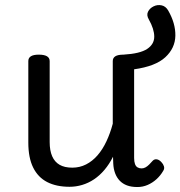

<svg xmlns="http://www.w3.org/2000/svg" viewBox="-20 -735 726 773"><path d="M260 17Q207 17 170 -2Q133 -21 113.5 -60.5Q94 -100 94 -161V-489Q94 -502 104.5 -508.5Q115 -515 136 -515Q158 -515 169 -508.5Q180 -502 180 -489V-163Q180 -129 190 -106Q200 -83 220 -71.5Q240 -60 271 -60Q301 -60 326.5 -73Q352 -86 372.5 -109.5Q393 -133 408.5 -166Q424 -199 434 -237V-489Q434 -502 444.5 -508.5Q455 -515 477 -515Q544 -519 572.5 -538Q601 -557 601 -587.5Q601 -618 579 -657Q569 -674 576 -688Q583 -702 598.5 -709.5Q614 -717 630.5 -713.5Q647 -710 657 -693Q687 -641 686 -591Q685 -541 645.5 -504.5Q606 -468 520 -456V-99Q520 -84 523.5 -74.5Q527 -65 534 -61Q541 -57 550 -57Q558 -57 565.5 -61Q573 -65 580.5 -72.5Q588 -80 595 -88Q602 -95 611.5 -93.5Q621 -92 630 -82Q637 -75 640 -65.5Q643 -56 637 -47Q626 -28 610 -13.5Q594 1 574.5 9.5Q555 18 533 18Q509 18 491.5 11.5Q474 5 462 -7.5Q450 -20 443.5 -37.5Q437 -55 436 -76L435 -104Q420 -74 400.5 -51Q381 -28 358.5 -13Q336 2 311 9.5Q286 17 260 17Z"/></svg>

Font: Playwrite HR Lijeva
Style: Regular
Weight: 400
Designer: Veronika Burian, José Scaglione
Foundry: TypeTogether
Version: Version 1.002